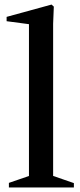

<svg xmlns="http://www.w3.org/2000/svg" viewBox="-20 -822 349 842"><path d="M19 0V-20L121 -55L107 -35V-730L122 -714L9 -729V-748L206 -802L216 -793L213 -718V-35L200 -55L304 -19V0Z"/></svg>

Font: Wittgenstein Medium
Style: Regular
Weight: 500
Designer: Jörg Drees
Foundry: Jörg Drees
Version: Version 1.500